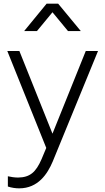

<svg xmlns="http://www.w3.org/2000/svg" viewBox="-20 -810 573 1050"><path d="M182 -640 267 -743 352 -640H422L298 -790H235L112 -640ZM85 220C189 220 240 140 268 74L516 -531H449L267 -79L86 -531H20L233 -1L207 61C176 132 144 160 79 161C62 161 39 158 23 154V210C43 217 66 220 85 220Z"/></svg>

Font: Plus Jakarta Sans Light
Style: Regular
Weight: 300
Designer: Gumpita Rahayu
Foundry: Tokotype
Version: Version 2.071;gftools[0.9.30]